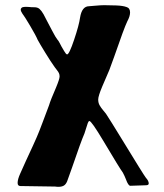

<svg xmlns="http://www.w3.org/2000/svg" viewBox="-20 -719 634 741"><path d="M289 -651Q296 -695 324 -695Q330 -695 348 -697Q370 -699 382 -699Q403 -699 428.5 -698Q454 -697 468 -692Q482 -688 482 -671Q482 -656 471 -636Q459 -611 421 -501Q410 -472 402 -449Q390 -422 374.5 -385Q359 -348 359 -335Q359 -322 364.5 -312.5Q370 -303 378 -293.5Q386 -284 389 -280Q403 -259 452 -179Q535 -43 543 -33Q554 -21 554 -11Q554 -4 543 -4L483 -2Q475 -2 466 -27Q464 -32 460.5 -40Q457 -48 454 -53Q442 -69 379 -175Q333 -252 325 -252Q322 -252 319 -244.5Q316 -237 313 -226L306 -204Q292 -172 258 -72L239 -19Q234 -7 226 -2.5Q218 2 206 2Q198 2 193 1L59 -1Q48 -1 48 -13Q48 -27 58 -49Q59 -52 80 -98Q114 -171 122 -190Q130 -208 145.5 -249.5Q161 -291 169 -312Q173 -325 179 -340Q182 -347 196 -380.5Q210 -414 210 -424Q210 -431 207.5 -436.5Q205 -442 200.5 -447.5Q196 -453 191 -460Q176 -481 154.5 -516Q133 -551 125 -566Q119 -581 96.5 -619Q74 -657 66 -667Q60 -676 60 -682Q60 -686 63.5 -689Q67 -692 72 -692Q78 -693 83.5 -692.5Q89 -692 93 -692Q99 -691 113 -691Q125 -691 132.5 -684.5Q140 -678 148 -664L161 -639Q167 -628 181 -601Q195 -574 201 -567Q205 -563 210 -553.5Q215 -544 217 -540Q220 -535 227.5 -522Q235 -509 239 -509Q247 -509 266 -565.5Q285 -622 289 -651Z"/></svg>

Font: Barrio
Style: Regular
Weight: 400
Designer: Pablo Cosgaya & Sergio Jimenez
Foundry: Pablo Cosgaya & Sergio Jimenez
Version: Version 1.005